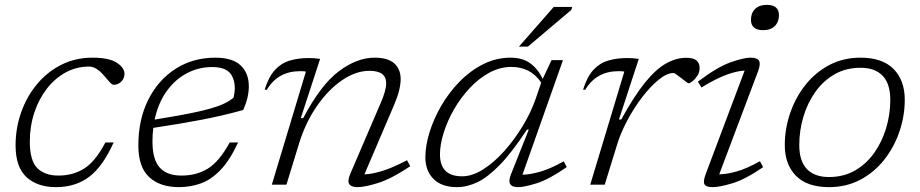

<svg xmlns="http://www.w3.org/2000/svg" viewBox="-20 -759 3782 789"><path d="M346.5 -485.5Q294.5 -485.5 250.2 -461.5Q206 -437.5 172.8 -394.8Q139.5 -352 121 -296.2Q102.5 -240.5 102.5 -177.5Q102.5 -99.5 133 -68.5Q163.5 -37.5 220.5 -37.5Q279 -37.5 325.2 -66Q371.5 -94.5 413 -173.5H447Q402.5 -74.5 346.2 -32.2Q290 10 210 10Q133.5 10 88.8 -31.2Q44 -72.5 44 -161.5Q44 -232.5 67 -297.5Q90 -362.5 132 -413Q174 -463.5 232 -492.8Q290 -522 360 -522Q428.5 -522 460 -501.2Q491.5 -480.5 491.5 -456Q491.5 -436.5 478.2 -423.5Q465 -410.5 447.5 -410.5Q440.5 -410.5 430.2 -422Q420 -433.5 404.5 -451.5Q374.5 -485.5 346.5 -485.5Z M958.5 -173.5Q924.5 -100.5 886.5 -60.8Q848.5 -21 805.8 -5.5Q763 10 715.5 10Q637.5 10 593 -31.2Q548.5 -72.5 548.5 -161.5Q548.5 -267.5 589.2 -349Q630 -430.5 701.5 -476.2Q773 -522 865 -522Q935.5 -522 969 -490.2Q1002.5 -458.5 1002.5 -404Q1002.5 -358.5 979.5 -307Q899.5 -284.5 809.8 -267.2Q720 -250 610 -233.5Q606.5 -206.5 606.5 -178Q606.5 -104 636 -70.8Q665.5 -37.5 726 -37.5Q787.5 -37.5 834.2 -66.2Q881 -95 924 -173.5ZM852.5 -483.5Q796 -483.5 747.5 -457.8Q699 -432 664.5 -383.8Q630 -335.5 615.5 -267.5Q724.5 -285 788.2 -299Q852 -313 886 -326.8Q920 -340.5 939.5 -357.5Q952.5 -409 933.8 -446.2Q915 -483.5 852.5 -483.5Z M1076.5 -390 1067.5 -390.5Q1084 -443.5 1109.8 -471.5Q1135.5 -499.5 1170.5 -510Q1205.5 -520.5 1249 -520.5Q1273.5 -520.5 1295.5 -517L1216 -273.5H1226Q1298 -410.5 1372.5 -466.2Q1447 -522 1519 -522Q1575 -522 1600.8 -498Q1626.5 -474 1626.5 -434Q1626.5 -413 1619.8 -386Q1613 -359 1597.5 -323L1477.5 -42.5Q1508.5 -43.5 1551 -56.5Q1593.5 -69.5 1652.5 -100.5L1666 -76Q1589 -24.5 1534.2 -7.2Q1479.5 10 1448.5 10Q1423 10 1415 -3Q1407 -16 1420 -46L1545 -337Q1567 -388 1567 -417Q1567 -468 1498.5 -468Q1442.5 -468 1386 -429.5Q1329.5 -391 1282.8 -323.8Q1236 -256.5 1209.5 -171L1157 0H1097L1237 -464.5Q1232.5 -466 1225.8 -466.2Q1219 -466.5 1213 -466.5Q1122 -466.5 1076.5 -390Z M2079.5 -42 2153 -226.5H2145.5Q2084.5 -133.5 2034.5 -82Q1984.5 -30.5 1941.8 -10.2Q1899 10 1858.5 10Q1794.5 10 1761.2 -23.8Q1728 -57.5 1728 -113Q1728 -160 1745 -215.2Q1762 -270.5 1793.5 -324.8Q1825 -379 1868.5 -423.5Q1912 -468 1965.2 -495Q2018.5 -522 2078.5 -522Q2127.5 -522 2159.5 -498.5Q2191.5 -475 2210 -434.5L2246.5 -512H2293.5L2127 -41Q2157.5 -41.5 2199.2 -53.2Q2241 -65 2296.5 -96L2309 -72.5Q2236 -21.5 2185.2 -5.8Q2134.5 10 2109 10Q2058.5 10 2079.5 -42ZM1788 -124.5Q1788 -34.5 1879 -34.5Q1920.5 -34.5 1965.2 -62.8Q2010 -91 2052 -138Q2094 -185 2128.2 -241.5Q2162.5 -298 2182 -355L2204 -419.5Q2181.5 -453 2150.5 -468.5Q2119.5 -484 2081.5 -484Q2034 -484 1990.2 -460Q1946.5 -436 1909.5 -396.2Q1872.5 -356.5 1845.2 -308.8Q1818 -261 1803 -212.8Q1788 -164.5 1788 -124.5ZM2112.5 -567.5 2255.5 -730.5H2331L2328 -718.5L2149.5 -567.5Z M2545.5 -464.5Q2541 -466 2534.2 -466.2Q2527.5 -466.5 2521.5 -466.5Q2430.5 -466.5 2385 -390L2376 -390.5Q2392.5 -443.5 2418.2 -471.5Q2444 -499.5 2479 -510Q2514 -520.5 2557.5 -520.5Q2583 -520.5 2605 -517L2523.5 -268H2533Q2585.5 -364 2630.5 -419.5Q2675.5 -475 2717 -498.2Q2758.5 -521.5 2799.5 -521.5Q2830.5 -521.5 2842.8 -510Q2855 -498.5 2855 -480Q2855 -461 2845.2 -446.8Q2835.5 -432.5 2824.8 -424.5Q2814 -416.5 2810 -416.5Q2808 -416.5 2799.2 -423Q2790.5 -429.5 2780.5 -437.5Q2770 -445.5 2760.5 -452.2Q2751 -459 2748 -459Q2720.5 -459 2686.8 -431.5Q2653 -404 2619.2 -360Q2585.5 -316 2558 -264.5Q2530.5 -213 2516 -165L2465 0H2405.5Z M3066 -678Q3066 -705.5 3083 -722.2Q3100 -739 3131 -739Q3181 -739 3181 -696.5Q3181 -669 3164 -652Q3147 -635 3116 -635Q3066 -635 3066 -678ZM2880.5 -45 3040 -469Q3008.5 -467.5 2965.8 -452Q2923 -436.5 2862.5 -399.5L2848 -423.5Q2927.5 -483.5 2981.8 -502.8Q3036 -522 3064 -522Q3091.5 -522 3099 -509.5Q3106.5 -497 3095.5 -467L2935.5 -42.5Q2966.5 -43 3007.5 -54.5Q3048.5 -66 3103 -96.5L3116 -72Q3042 -21.5 2989.5 -5.8Q2937 10 2908 10Q2882.5 10 2875.2 -1.2Q2868 -12.5 2880.5 -45Z M3516.5 -522Q3606 -522 3652 -475.5Q3698 -429 3698 -349Q3698 -282.5 3676.2 -218.5Q3654.5 -154.5 3613.8 -102.8Q3573 -51 3515.5 -20.5Q3458 10 3386.5 10Q3297 10 3251 -36.5Q3205 -83 3205 -163Q3205 -229.5 3226.8 -293.5Q3248.5 -357.5 3289.2 -409.2Q3330 -461 3387.5 -491.5Q3445 -522 3516.5 -522ZM3386.5 -31.5Q3447 -31.5 3493.8 -58.5Q3540.5 -85.5 3572.8 -131.2Q3605 -177 3621.8 -233.5Q3638.5 -290 3638.5 -349Q3638.5 -415 3607 -447.8Q3575.5 -480.5 3516.5 -480.5Q3456 -480.5 3409.2 -453.5Q3362.5 -426.5 3330.2 -380.8Q3298 -335 3281.2 -278.5Q3264.5 -222 3264.5 -163Q3264.5 -97 3296 -64.2Q3327.5 -31.5 3386.5 -31.5Z"/></svg>

Font: Newsreader 6pt Light
Style: Italic
Weight: 300
Italic angle: -17°
Designer: Hugues Gentile
Foundry: Production Type
Version: Version 1.003; ttfautohint (v1.8.3)